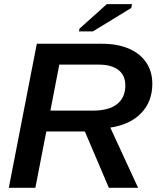

<svg xmlns="http://www.w3.org/2000/svg" viewBox="-20 -897 762 917"><path d="M201.2 -269 148.9 0H22L155.8 -688H467.3Q543.9 -688 599.1 -663.1Q651.4 -639.6 679.4 -596.9Q707.5 -554.2 707.5 -496.6Q707.5 -412.1 654.5 -356.9Q601.6 -301.8 506.8 -287.6L639.6 0H500L385.3 -269ZM423.3 -368.7Q500 -368.7 539.3 -399.9Q578.6 -431.2 578.6 -488.8Q578.6 -537.1 545.7 -562.7Q512.7 -588.4 451.2 -588.4H263.2L220.7 -368.7ZM606.9 -858.9 423.8 -747.1H356.9L359.9 -760.3L490.2 -877.4H610.8Z"/></svg>

Font: Arimo SemiBold
Style: Italic
Weight: 600
Italic angle: -12°
Version: Version 1.33